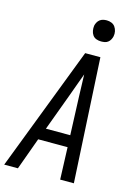

<svg xmlns="http://www.w3.org/2000/svg" viewBox="-150 -1023 789 1097"><g transform="rotate(15 244.0 -474.0)"><path d="M-12 0 270 -735H360L400 0H319L312 -190H138L69 0ZM309 -260 300 -490Q299 -522 298 -553.5Q297 -585 296 -616Q285 -585 273 -553.5Q261 -522 250 -490L165 -260ZM340 -823Q325 -823 311.5 -828Q298 -833 290 -844.5Q282 -856 279.5 -870.5Q277 -885 279 -900Q281 -910 286.5 -920Q292 -930 300.5 -936.5Q309 -943 319.5 -945.5Q330 -948 341 -948Q356 -948 369.5 -942.5Q383 -937 391 -925.5Q399 -914 402 -899.5Q405 -885 402 -870Q400 -860 394.5 -850Q389 -840 380.5 -833.5Q372 -827 361.5 -825Q351 -823 340 -823Z"/></g></svg>

Font: Iosevka Algr
Style: Italic
Weight: 400
Italic angle: -9°
Monospace: yes
Designer: Belleve Invis
Foundry: Belleve Invis
Version: Version 26.0.2; ttfautohint (v1.8.3)